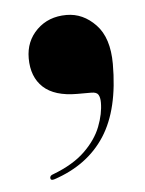

<svg xmlns="http://www.w3.org/2000/svg" viewBox="-36 -201 308 409"><g transform="rotate(-5 117.5 3.5)"><path d="M129 0Q80.5 0 56.5 -22.2Q32.5 -44.5 32.5 -84.5Q32.5 -121 57.2 -145.2Q82 -169.5 120.5 -169.5Q156 -169.5 183 -141.2Q210 -113 210 -57Q210 40 173.5 96.5Q137 153 64.5 177Q56.5 179.5 56 173.5Q56 168 63 166Q106.5 149.5 131.5 125.2Q156.5 101 167 73.8Q177.5 46.5 177.5 22.5Q177.5 12 174 6Q170.5 0 159 0Z"/></g></svg>

Font: Fraunces 144pt
Style: Bold
Weight: 700
Version: Version 1.000;[b76b70a41]